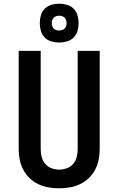

<svg xmlns="http://www.w3.org/2000/svg" viewBox="-20 -1010 640 1038"><path d="M300 8Q271 8 242 3Q213 -2 187 -14.5Q161 -27 140 -47Q119 -67 105.5 -93Q92 -119 86.5 -147.5Q81 -176 81 -205V-735H200V-205Q200 -184 205 -162.5Q210 -141 224 -124.5Q238 -108 258.5 -100.5Q279 -93 300 -93Q321 -93 341.5 -100.5Q362 -108 376 -124.5Q390 -141 395 -162.5Q400 -184 400 -205V-735H519V-205Q519 -176 513.5 -147.5Q508 -119 494.5 -93Q481 -67 460 -47Q439 -27 413 -14.5Q387 -2 358 3Q329 8 300 8ZM300 -780Q279 -780 258 -786Q237 -792 222 -807Q207 -822 201 -843Q195 -864 195 -885Q195 -906 201 -927Q207 -948 222 -963Q237 -978 258 -984Q279 -990 300 -990Q321 -990 342 -984Q363 -978 378 -963Q393 -948 399 -927Q405 -906 405 -885Q405 -864 399 -843Q393 -822 378 -807Q363 -792 342 -786Q321 -780 300 -780ZM300 -845Q308 -845 316 -847.5Q324 -850 329.5 -855.5Q335 -861 337.5 -869Q340 -877 340 -885Q340 -893 337.5 -901Q335 -909 329.5 -914.5Q324 -920 316 -922.5Q308 -925 300 -925Q292 -925 284 -922.5Q276 -920 270.5 -914.5Q265 -909 262.5 -901Q260 -893 260 -885Q260 -877 262.5 -869Q265 -861 270.5 -855.5Q276 -850 284 -847.5Q292 -845 300 -845Z"/></svg>

Font: Iosevka Curly Extended
Style: Bold
Weight: 700
Width: 7
Monospace: yes
Designer: Belleve Invis
Foundry: Belleve Invis
Version: Version 11.1.0; ttfautohint (v1.8.3)